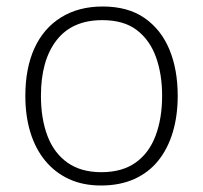

<svg xmlns="http://www.w3.org/2000/svg" viewBox="-20 -561 625 591"><path d="M527 -266Q527 -205 512 -154.5Q497 -104 467.5 -67Q438 -30 393.5 -10Q349 10 291 10Q235 10 192 -10Q149 -30 119 -66.5Q89 -103 73.5 -153.5Q58 -204 58 -266Q58 -351 86 -412.5Q114 -474 168 -507.5Q222 -541 296 -541Q374 -541 425 -505.5Q476 -470 501.5 -408.5Q527 -347 527 -266ZM106 -266Q106 -196 126 -143Q146 -90 187.5 -60.5Q229 -31 292 -31Q356 -31 397.5 -60.5Q439 -90 459 -143.5Q479 -197 479 -266Q479 -333 460 -385.5Q441 -438 401 -468.5Q361 -499 295 -499Q202 -499 154 -437Q106 -375 106 -266Z"/></svg>

Font: Noto Sans Oriya ExtraLight
Style: Regular
Weight: 250
Version: Version 2.003